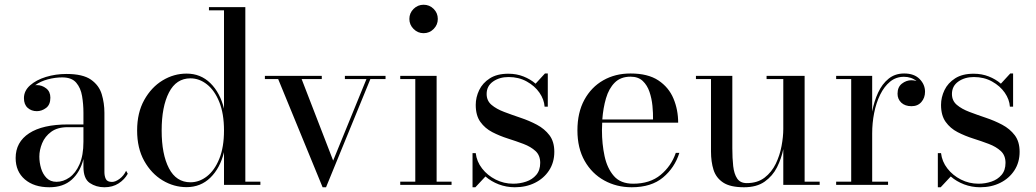

<svg xmlns="http://www.w3.org/2000/svg" viewBox="-20 -780 4369 810"><path d="M266.5 -255H332V-304.5Q332 -340.5 326.2 -374.8Q320.5 -409 301.5 -431.2Q282.5 -453.5 242.5 -453.5Q212.5 -453.5 181.5 -445.2Q150.5 -437 128.5 -420.5Q132 -421 135.5 -421Q157 -421 174.8 -407.2Q192.5 -393.5 192.5 -368Q192.5 -338 174.2 -324.5Q156 -311 135.5 -311Q112.5 -311 96.8 -325Q81 -339 81 -366Q81 -397 107 -420Q133 -443 174 -455.5Q215 -468 260.5 -468Q329.5 -468 363.8 -444Q398 -420 409.2 -382.5Q420.5 -345 420.5 -304.5V-54Q420.5 -37 426.5 -24.8Q432.5 -12.5 452.5 -12.5Q467 -12.5 484.5 -25.5Q502 -38.5 512 -59.5L519 -47Q505.5 -22.5 480.2 -6.2Q455 10 420.5 10Q385.5 10 358.8 -8Q332 -26 332 -76.5V-109Q318.5 -54.5 282.8 -22.2Q247 10 188.5 10Q123.5 10 84.8 -23.2Q46 -56.5 46 -113.5Q46 -180.5 103 -217.8Q160 -255 266.5 -255ZM218.5 -13Q247 -13 273 -31.2Q299 -49.5 315.5 -87Q332 -124.5 332 -182V-243.5H266.5Q222.5 -243.5 196 -224Q169.5 -204.5 157.8 -175.8Q146 -147 146 -119.5Q146 -94.5 153.2 -70Q160.5 -45.5 176.5 -29.2Q192.5 -13 218.5 -13Z M1078.5 -13.5V0H925V-138Q908.5 -70.5 867.5 -30.5Q826.5 9.5 767 9.5Q713.5 9.5 666 -19Q618.5 -47.5 588.5 -101Q558.5 -154.5 558.5 -229.5Q558.5 -304.5 588.5 -358.2Q618.5 -412 666 -440.8Q713.5 -469.5 767 -469.5Q826.5 -469.5 867.5 -429.2Q908.5 -389 925 -321.5V-736.5H861.5V-750H1015V-13.5ZM925 -229.5Q925 -300.5 905.2 -349.5Q885.5 -398.5 853.2 -424Q821 -449.5 783.5 -449.5Q723.5 -449.5 692.8 -389.8Q662 -330 662 -229.5Q662 -129 692.8 -70Q723.5 -11 783.5 -11Q821 -11 853.2 -36.2Q885.5 -61.5 905.2 -110.2Q925 -159 925 -229.5Z M1385.5 -102.5 1526 -446.5H1435V-460H1606.5V-446.5H1542.5L1355.5 10H1341L1153.5 -446.5H1097.5V-460H1337.5V-446.5H1252.5Z M1707 -700Q1707 -725 1724.8 -742.5Q1742.5 -760 1767 -760Q1792 -760 1809.5 -742.5Q1827 -725 1827 -700Q1827 -675.5 1809.5 -657.8Q1792 -640 1767 -640Q1742.5 -640 1724.8 -657.8Q1707 -675.5 1707 -700ZM1668.5 -13.5H1732V-446.5H1668.5V-460H1822V-13.5H1885V0H1668.5Z M1985.5 10H1973.5V-134H1987Q1991 -98.5 2013.8 -69.2Q2036.5 -40 2071 -22.5Q2105.5 -5 2145 -5Q2173.5 -5 2199.5 -13.8Q2225.5 -22.5 2242.2 -42Q2259 -61.5 2259 -93Q2259 -124.5 2239.2 -142.8Q2219.5 -161 2188.5 -172.8Q2157.5 -184.5 2122.8 -195.5Q2088 -206.5 2057 -222.5Q2026 -238.5 2006.5 -265.8Q1987 -293 1987 -337.5Q1987 -369.5 2001.5 -399.8Q2016 -430 2046.5 -449.5Q2077 -469 2124.5 -469Q2159 -469 2188.2 -457.5Q2217.5 -446 2239.5 -427L2279 -470H2291V-330H2277.5Q2275.5 -360.5 2255.8 -389Q2236 -417.5 2202.2 -436.2Q2168.5 -455 2125.5 -455Q2087 -455 2060 -436Q2033 -417 2033 -383.5Q2033 -355 2053.8 -337.5Q2074.5 -320 2107 -307.8Q2139.5 -295.5 2176 -283.2Q2212.5 -271 2245 -253.8Q2277.5 -236.5 2298 -209.5Q2318.5 -182.5 2318.5 -139.5Q2318.5 -95 2296.5 -61.2Q2274.5 -27.5 2237 -8.8Q2199.5 10 2152 10Q2116.5 10 2084.2 -2.2Q2052 -14.5 2028 -35.5Z M2846 -135Q2826.5 -72.5 2777 -31.2Q2727.5 10 2645 10Q2581 10 2529 -18.8Q2477 -47.5 2446.5 -101.2Q2416 -155 2416 -230Q2416 -305 2445.2 -358.8Q2474.5 -412.5 2525 -441.2Q2575.5 -470 2640 -470Q2713.5 -470 2757.5 -440.8Q2801.5 -411.5 2821.2 -364.2Q2841 -317 2841 -262.5H2520.5Q2519.5 -247 2519.5 -230Q2519.5 -173 2530.5 -121.5Q2541.5 -70 2569.8 -37.5Q2598 -5 2651 -5Q2722 -5 2767 -42.2Q2812 -79.5 2831 -135ZM2640 -456.5Q2598.5 -456.5 2573.5 -431.5Q2548.5 -406.5 2536.5 -365.2Q2524.5 -324 2521 -276H2735Q2735.5 -302.5 2732.5 -333.5Q2729.5 -364.5 2720 -392.5Q2710.5 -420.5 2691.5 -438.5Q2672.5 -456.5 2640 -456.5Z M3374.5 -13.5H3438V0H3284.5V-151Q3276.5 -111 3258 -74.2Q3239.5 -37.5 3206 -13.8Q3172.5 10 3119 10Q3061 10 3031 -9.8Q3001 -29.5 2990.2 -63.5Q2979.5 -97.5 2979.5 -141V-446.5H2916V-460H3069.5V-154.5Q3069.5 -112.5 3073.2 -79.2Q3077 -46 3090 -26.8Q3103 -7.5 3130.5 -7.5Q3175.5 -7.5 3205.5 -30.5Q3235.5 -53.5 3252.8 -89.2Q3270 -125 3277.2 -164.2Q3284.5 -203.5 3284.5 -236V-446.5H3214V-460H3374.5Z M3507.5 -13.5H3571V-446.5H3507.5V-460H3659.5V-309Q3667.5 -352.5 3684.5 -389.2Q3701.5 -426 3728.8 -448Q3756 -470 3794.5 -470Q3836.5 -470 3859.5 -446.8Q3882.5 -423.5 3882.5 -393Q3882.5 -367.5 3867.2 -349.8Q3852 -332 3825.5 -332Q3798 -332 3782.2 -347Q3766.5 -362 3766.5 -384.5Q3766.5 -413 3785 -427.2Q3803.5 -441.5 3825 -441.5Q3836.5 -441.5 3846.5 -438Q3825 -456 3793.5 -456Q3760 -456 3735 -435.5Q3710 -415 3693 -380.2Q3676 -345.5 3667.8 -303.2Q3659.5 -261 3659.5 -217.5V-13.5H3726.5V0H3507.5Z M3948.5 10H3936.5V-134H3950Q3954 -98.5 3976.8 -69.2Q3999.5 -40 4034 -22.5Q4068.5 -5 4108 -5Q4136.5 -5 4162.5 -13.8Q4188.5 -22.5 4205.2 -42Q4222 -61.5 4222 -93Q4222 -124.5 4202.2 -142.8Q4182.5 -161 4151.5 -172.8Q4120.5 -184.5 4085.8 -195.5Q4051 -206.5 4020 -222.5Q3989 -238.5 3969.5 -265.8Q3950 -293 3950 -337.5Q3950 -369.5 3964.5 -399.8Q3979 -430 4009.5 -449.5Q4040 -469 4087.5 -469Q4122 -469 4151.2 -457.5Q4180.5 -446 4202.5 -427L4242 -470H4254V-330H4240.5Q4238.5 -360.5 4218.8 -389Q4199 -417.5 4165.2 -436.2Q4131.5 -455 4088.5 -455Q4050 -455 4023 -436Q3996 -417 3996 -383.5Q3996 -355 4016.8 -337.5Q4037.5 -320 4070 -307.8Q4102.5 -295.5 4139 -283.2Q4175.5 -271 4208 -253.8Q4240.5 -236.5 4261 -209.5Q4281.5 -182.5 4281.5 -139.5Q4281.5 -95 4259.5 -61.2Q4237.5 -27.5 4200 -8.8Q4162.5 10 4115 10Q4079.5 10 4047.2 -2.2Q4015 -14.5 3991 -35.5Z"/></svg>

Font: Bodoni* 16
Style: Regular
Weight: 400
Version: Version 2.2